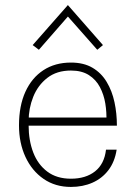

<svg xmlns="http://www.w3.org/2000/svg" viewBox="-20 -728 536 758"><path d="M260 10Q198 10 152 -21.8Q106 -53.5 80.5 -108.5Q55 -163.5 55 -233Q55 -310 80.2 -365.5Q105.5 -421 151.5 -451Q197.5 -481 260 -481Q310.5 -481 345.2 -460.5Q380 -440 401.2 -404.5Q422.5 -369 432 -324.5Q441.5 -280 441.5 -232H86.5V-264H423L400 -249Q401.5 -284 395.8 -319.2Q390 -354.5 374.5 -384Q359 -413.5 331 -431.5Q303 -449.5 260 -449.5Q204 -449.5 166.8 -420.5Q129.5 -391.5 111.2 -345.8Q93 -300 93 -250V-233Q93 -174 111.2 -126.2Q129.5 -78.5 166.8 -50.5Q204 -22.5 260 -22.5Q318.5 -22.5 355.2 -51.5Q392 -80.5 398.5 -137H440.5Q433 -89 408 -56.2Q383 -23.5 345 -6.8Q307 10 260 10ZM133.5 -531.5 109 -550 248 -708 386.5 -550 364 -531.5 242 -669.5H254Z"/></svg>

Font: Karla ExtraLight
Style: Regular
Weight: 250
Designer: Jonathan Pinhorn
Version: Version 2.004;gftools[0.9.33]